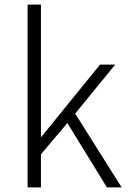

<svg xmlns="http://www.w3.org/2000/svg" viewBox="-20 -815 561 835"><path d="M100 0V-795H158V-220H160L415 -534H481L307 -321L509 0H445L273 -280L158 -144V0Z"/></svg>

Font: Noto Sans HK Thin Light
Style: Regular
Weight: 300
Version: Version 2.004-H2;hotconv 1.0.118;makeotfexe 2.5.65603